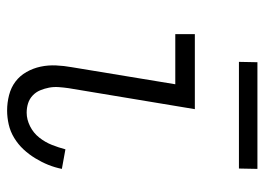

<svg xmlns="http://www.w3.org/2000/svg" viewBox="-122 -614 744 540"><g transform="rotate(90 250.0 -344.0)"><path d="M291 8Q269 8 247.5 2.5Q226 -3 209.5 -15.5Q193 -28 182.5 -46.5Q172 -65 167.5 -86Q163 -107 164 -129.5Q165 -152 169 -174L217 -465H76V-520H287L228 -165Q226 -151 225 -137Q224 -123 226.5 -110Q229 -97 234 -85Q239 -73 248.5 -64Q258 -55 270.5 -51Q283 -47 297 -47Q316 -47 335 -56.5Q354 -66 367 -82.5Q380 -99 387.5 -118Q395 -137 400 -156L455 -146Q451 -126 443.5 -107.5Q436 -89 425 -71Q414 -53 400 -38Q386 -23 368 -12Q350 -1 330 3.5Q310 8 291 8ZM154 -644 155 -696H455L454 -644Z"/></g></svg>

Font: Iosevka Light
Style: Italic
Weight: 300
Italic angle: -9°
Monospace: yes
Designer: Belleve Invis
Foundry: Belleve Invis
Version: Version 32.5.0; ttfautohint (v1.8.4)